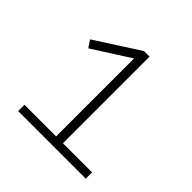

<svg xmlns="http://www.w3.org/2000/svg" viewBox="-179 -867 1030 1030"><g transform="rotate(45 335.5 -352.5)"><path d="M98 0V-48H338V-666L369 -659L126 -504L99 -545L348 -705H390V-48H611V0Z"/></g></svg>

Font: Nunito Sans 7pt SemiExpanded ExtraLight
Style: Regular
Weight: 250
Width: 6
Designer: Vernon Adams
Foundry: Vernon Adams
Version: Version 3.101;gftools[0.9.27]